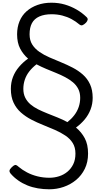

<svg xmlns="http://www.w3.org/2000/svg" viewBox="-20 -973 743 1415"><path d="M343 422Q300 422 259 415Q218 408 182 393.5Q146 379 114.5 357Q83 335 58 306Q49 295 50 285Q51 275 65 261Q80 246 90 243Q100 240 118 257Q144 279 179 297.5Q214 316 256 326.5Q298 337 344 337Q381 337 415.5 326Q450 315 477 292.5Q504 270 520 237Q536 204 536 159Q536 113 516 81Q496 49 461.5 26Q427 3 385 -15.5Q343 -34 297.5 -52Q252 -70 210 -92Q168 -114 134 -144Q100 -174 80 -216.5Q60 -259 60 -318Q60 -365 75.5 -405.5Q91 -446 120.5 -480.5Q150 -515 187 -541Q151 -572 128.5 -615Q106 -658 106 -720Q106 -773 124 -816.5Q142 -860 176 -890Q210 -920 256.5 -936.5Q303 -953 359 -953Q412 -953 458 -939.5Q504 -926 544.5 -902.5Q585 -879 617 -848Q628 -838 626 -827.5Q624 -817 614 -806Q601 -793 589.5 -788Q578 -783 566 -792Q539 -815 507.5 -832Q476 -849 439 -858.5Q402 -868 360 -868Q307 -868 270 -851.5Q233 -835 215.5 -802.5Q198 -770 198 -720Q198 -676 217.5 -645Q237 -614 270 -591Q303 -568 344.5 -550Q386 -532 430 -514Q474 -496 515.5 -474.5Q557 -453 590.5 -423.5Q624 -394 643.5 -352Q663 -310 663 -252Q663 -207 647.5 -166.5Q632 -126 604 -92.5Q576 -59 540 -33Q580 0 604.5 45.5Q629 91 629 159Q629 222 605 271Q581 320 540.5 353.5Q500 387 449 404.5Q398 422 343 422ZM477 -73Q506 -96 527.5 -124Q549 -152 560 -184.5Q571 -217 571 -252Q571 -290 556.5 -318Q542 -346 517.5 -366.5Q493 -387 461 -404Q429 -421 393 -435.5Q357 -450 320 -465.5Q283 -481 249 -499Q219 -476 196.5 -447.5Q174 -419 163 -386Q152 -353 152 -318Q152 -281 166 -253Q180 -225 204.5 -204Q229 -183 261.5 -167Q294 -151 330.5 -136.5Q367 -122 404.5 -107Q442 -92 477 -73Z"/></svg>

Font: Playwrite US Modern
Style: Regular
Weight: 400
Designer: Veronika Burian, José Scaglione
Foundry: TypeTogether
Version: Version 1.002